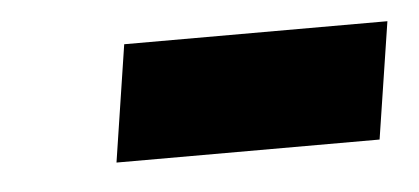

<svg xmlns="http://www.w3.org/2000/svg" viewBox="-26 -807 419 192"><g transform="rotate(-5 183.5 -711.5)"><path d="M349.1 -652.8H85L103 -770H367.2Z"/></g></svg>

Font: Fira Sans Compressed ExtraBold
Style: Italic
Weight: 800
Width: 3
Italic angle: -8°
Designer: Carrois Corporate & Edenspiekermann AG
Foundry: Carrois Corporate GbR & Edenspiekermann AG
Version: Version 4.203;PS 004.203;hotconv 1.0.88;makeotf.lib2.5.64775